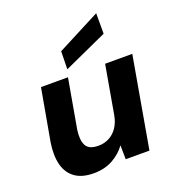

<svg xmlns="http://www.w3.org/2000/svg" viewBox="-139 -874 909 996"><g transform="rotate(-20 315.0 -376.0)"><path d="M210 12Q145 12 106.5 -16Q68 -44 55 -95Q42 -146 53 -216L104 -502H253L205 -230Q197 -174 213 -144Q229 -114 281 -114Q313 -114 340 -128Q367 -142 385.5 -169Q404 -196 411 -234L458 -502H608L520 0H389L388 -77Q359 -37 314 -12.5Q269 12 210 12ZM264 -542 266 -641 504 -764V-651Z"/></g></svg>

Font: DM Sans 16pt Black
Style: Italic
Weight: 900
Italic angle: -10°
Version: Version 4.004;gftools[0.9.30]